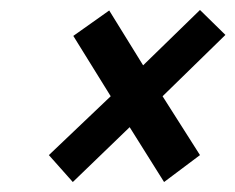

<svg xmlns="http://www.w3.org/2000/svg" viewBox="-20 -526 472 385"><path d="M267 -395 199 -505 127 -454 202 -333 78 -215 126 -161 240 -271 309 -161 381 -215 306 -333 432 -456 381 -506Z"/></svg>

Font: Advent Pro SemiBold
Style: Italic
Weight: 600
Italic angle: -12°
Version: Version 3.000